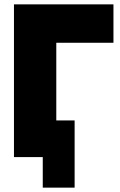

<svg xmlns="http://www.w3.org/2000/svg" viewBox="-20 -720 550 880"><path d="M44 0V-700H500V-524H238V-168H322V140H176V0Z"/></svg>

Font: Tektur ExtraBold
Style: Regular
Weight: 800
Designer: Adam Jagosz
Foundry: Adam Jagosz
Version: Version 1.005;gftools[0.9.30]